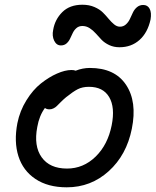

<svg xmlns="http://www.w3.org/2000/svg" viewBox="-20 -758 665 820"><path d="M240.2 -564Q221.2 -564 211.4 -584.2Q201.7 -604.5 207 -629.9Q214.4 -674.8 246.1 -706.3Q277.8 -737.8 332 -737.8Q360.8 -737.8 383.3 -728Q405.8 -718.3 419.4 -704.6Q433.1 -690.9 444.3 -677.2Q455.6 -663.6 467.5 -653.8Q479.5 -644 492.2 -644Q506.8 -644 517.6 -653.6Q528.3 -663.1 534.7 -676.8Q541 -690.4 547.4 -704.1Q553.7 -717.8 564.9 -727.3Q576.2 -736.8 591.8 -736.8Q610.4 -736.8 619.1 -720.5Q627.9 -704.1 623 -674.8Q610.8 -618.7 575.9 -587.4Q541 -556.2 490.2 -556.2Q466.3 -556.2 446.5 -565.4Q426.8 -574.7 413.8 -588.1Q400.9 -601.6 389.2 -615Q377.4 -628.4 363 -637.7Q348.6 -647 332 -647Q316.9 -647 306.9 -638.4Q296.9 -629.9 291 -617.7Q285.2 -605.5 279.5 -593.3Q273.9 -581.1 264.2 -572.5Q254.4 -564 240.2 -564ZM265.1 42Q184.6 42 131.3 6.3Q78.1 -29.3 58.6 -91.1Q39.1 -152.8 54.2 -231.9Q64.9 -284.7 92.8 -329.6Q120.6 -374.5 154.8 -401.6Q189 -428.7 223.4 -443.8Q257.8 -459 285.2 -459Q295.9 -459 303.2 -456.1Q333 -467.8 363.8 -467.8Q470.2 -467.8 518.3 -395.8Q566.4 -323.7 543 -208Q520.5 -95.7 444.3 -26.9Q368.2 42 265.1 42ZM139.2 -215.8Q123.5 -134.3 158 -86.2Q192.4 -38.1 266.1 -38.1Q335.9 -38.1 388.2 -88.9Q440.4 -139.6 457 -223.1Q472.2 -299.3 446.3 -343.3Q420.4 -387.2 359.9 -387.2Q332 -387.2 312 -377Q292 -366.7 262.2 -342.8Q251 -333.5 239.5 -322Q228 -310.5 222.4 -304.9Q216.8 -299.3 208.5 -295.2Q200.2 -291 190.9 -291Q179.2 -291 171.9 -296.9Q147.5 -263.7 139.2 -215.8Z"/></svg>

Font: Shantell Sans Bouncy
Style: Italic
Weight: 400
Italic angle: -11.31°
Designer: Stephen Nixon, Anya Danilova, Shantell Martin
Foundry: Arrow Type
Version: Version 1.006;[9816181b4]